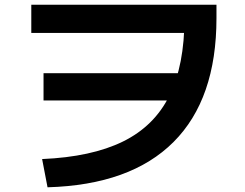

<svg xmlns="http://www.w3.org/2000/svg" viewBox="-20 -754 1040 816"><path d="M159 -78Q369 -87 502.5 -152.5Q636 -218 700 -347.5Q764 -477 764 -677L830 -614H113V-734H900V-677Q900 -333 717.5 -150.5Q535 32 182 42ZM165 -327V-443H805V-327Z"/></svg>

Font: M PLUS 1 Code
Style: Bold
Weight: 700
Designer: Coji Morishita
Foundry: UNDERFOREST DESIGN
Version: Version 1.002